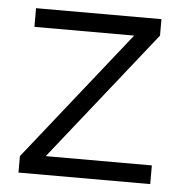

<svg xmlns="http://www.w3.org/2000/svg" viewBox="-43 -562 577 604"><g transform="rotate(5 245.0 -260.0)"><path d="M37 -52 362 -461H47V-520H443V-468L118 -59H453V0H37Z"/></g></svg>

Font: Aspekta 300
Style: Regular
Weight: 300
Designer: Ivo Dolenc
Version: Version 2.000